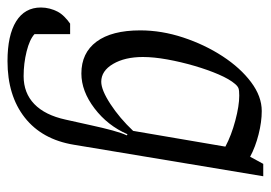

<svg xmlns="http://www.w3.org/2000/svg" viewBox="-128 -432 722 512"><g transform="rotate(90 233.0 -176.0)"><path d="M140 165Q71 165 34 142Q-3 119 -3 76Q-3 64 0 52.5Q3 41 8 31.5Q13 22 21.5 13.5Q30 5 40 -2H68V93Q82 106 114 114Q146 122 180 122Q225 122 254.5 93.5Q284 65 296 10Q304 -25 311 -57.5Q318 -90 325 -115.5Q332 -141 338 -153L335 -155Q312 -102 266 -67Q220 -32 173 -32Q118 -32 88 -72.5Q58 -113 58 -189Q58 -246 77 -303.5Q96 -361 127 -408.5Q158 -456 196 -484.5Q234 -513 273 -513Q302 -513 335.5 -504.5Q369 -496 395 -482L414 -517H447L363 -12Q349 73 290.5 119Q232 165 140 165ZM195 -85Q217 -85 254.5 -109.5Q292 -134 326 -170L368 -416Q338 -432 298.5 -442.5Q259 -453 232 -453Q218 -453 212.5 -451Q207 -449 201 -442Q188 -427 175.5 -398Q163 -369 152.5 -333Q142 -297 135.5 -261Q129 -225 129 -196Q129 -148 147.5 -116.5Q166 -85 195 -85Z"/></g></svg>

Font: Faustina Light
Style: Italic
Weight: 300
Italic angle: -8°
Designer: Alfonso Garcia
Foundry: http://www.omnibus-type.com
Version: Version 1.200